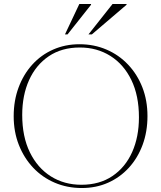

<svg xmlns="http://www.w3.org/2000/svg" viewBox="-20 -938 813 968"><path d="M380.5 -715Q454 -715 516.5 -688.2Q579 -661.5 625.5 -612.5Q672 -563.5 697.8 -497.5Q723.5 -431.5 723.5 -353Q723.5 -274 699 -207.8Q674.5 -141.5 629.8 -92.5Q585 -43.5 524.8 -16.8Q464.5 10 392.5 10Q319 10 256.2 -16.8Q193.5 -43.5 147.2 -92.5Q101 -141.5 75 -207.5Q49 -273.5 49 -352Q49 -431 73.8 -497.2Q98.5 -563.5 143 -612.5Q187.5 -661.5 248.2 -688.2Q309 -715 380.5 -715ZM390.5 -6.5Q482 -6.5 547 -50.5Q612 -94.5 646.2 -171Q680.5 -247.5 680.5 -346.5Q680.5 -456 642.2 -534.8Q604 -613.5 536.5 -656Q469 -698.5 382.5 -698.5Q291 -698.5 226 -654.5Q161 -610.5 126.5 -534Q92 -457.5 92 -358.5Q92 -249 130.5 -170.2Q169 -91.5 236.2 -49Q303.5 -6.5 390.5 -6.5ZM426 -764.5 547.5 -918H618V-914L443 -764.5ZM307.5 -764.5 380 -918H439V-914L320.5 -764.5Z"/></svg>

Font: Newsreader 60pt ExtraLight
Style: Regular
Weight: 250
Designer: Hugues Gentile
Foundry: Production Type
Version: Version 1.003